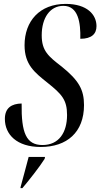

<svg xmlns="http://www.w3.org/2000/svg" viewBox="-20 -744 515 985"><path d="M189 10C323 10 411 -65 411 -205C411 -283 385 -331 297 -402C228 -455 194 -483 194 -563C194 -653 237 -714 305 -714C382 -714 394 -627 392 -545C450 -545 475 -570 475 -610C475 -668 428 -724 317 -724C184 -724 106 -636 106 -512C106 -412 158 -372 223 -320C297 -261 324 -232 324 -154C324 -65 283 0 198 0C114 0 89 -63 91 -213C40 -212 5 -191 5 -134C5 -54 66 10 189 10ZM86 214 85 221H95C128 182 184 111 209 71L211 61H127C114 109 101 160 86 214Z"/></svg>

Font: Noto Serif Display ExtraCondensed Medium
Style: Italic
Weight: 500
Width: 2
Italic angle: -12°
Designer: Monotype Design Team
Foundry: Monotype Imaging Inc.
Version: Version 2.009